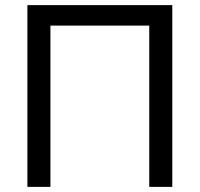

<svg xmlns="http://www.w3.org/2000/svg" viewBox="-20 -730 780 750"><path d="M87 -710H653V0H563V-630H177V0H87Z"/></svg>

Font: PTCRaleway Medium
Style: Regular
Weight: 500
Designer: Matt McInerney, Pablo Impallari, Rodrigo Fuenzalida
Foundry: Matt McInerney, Pablo Impallari, Rodrigo Fuenzalida
Version: Version 3.000g; ttfautohint (v1.5) -l 8 -r 28 -G 28 -x 14 -D